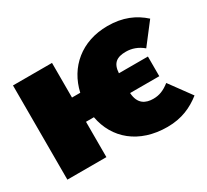

<svg xmlns="http://www.w3.org/2000/svg" viewBox="-120 -741 1020 946"><g transform="rotate(-30 390.0 -267.5)"><path d="M597 -133C554 -133 515 -150 511 -215H677V-327H512C515 -383 543 -402 594 -402C628 -402 660 -391 690 -366L780 -483C729 -529 666 -557 579 -557C431 -557 328 -468 299 -339H252V-536H30V0H252V-201H297C321 -69 426 22 588 22C670 22 729 -6 780 -46L690 -169C658 -144 631 -133 597 -133Z"/></g></svg>

Font: Fira Sans Ultra
Style: Regular
Weight: 950
Designer: Carrois Corporate & Edenspiekermann AG
Foundry: Carrois Corporate GbR & Edenspiekermann AG
Version: Version 4.203;PS 004.203;hotconv 1.0.88;makeotf.lib2.5.64775